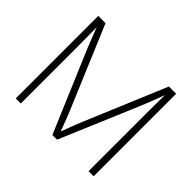

<svg xmlns="http://www.w3.org/2000/svg" viewBox="-156 -963 1197 1197"><g transform="rotate(45 442.5 -364.0)"><path d="M99.1 0V-727.5H163.1L390.6 -187.5Q397.5 -171.4 405 -152.1Q412.6 -132.8 420.4 -112.3Q428.2 -91.8 435.5 -71.5Q442.9 -51.3 450.2 -32.2H435.5Q442.4 -50.8 450 -70.8Q457.5 -90.8 465.3 -111.6Q473.1 -132.3 480.7 -151.9Q488.3 -171.4 495.1 -187.5L721.7 -727.5H785.6V0H740.7V-508.8Q740.7 -529.3 740.7 -552Q740.7 -574.7 741.2 -598.6Q741.7 -622.6 741.9 -646.5Q742.2 -670.4 742.2 -693.4H750Q740.7 -668.5 731.4 -643.6Q722.2 -618.7 712.9 -595Q703.6 -571.3 694.8 -549.6Q686 -527.8 678.2 -508.8L462.9 0H421.9L206.1 -508.8Q198.2 -527.3 189.5 -549.1Q180.7 -570.8 171.4 -594.5Q162.1 -618.2 152.6 -643.1Q143.1 -668 133.3 -693.4H141.6Q142.1 -671.4 142.3 -647.7Q142.6 -624 142.8 -599.9Q143.1 -575.7 143.3 -552.7Q143.6 -529.8 143.6 -508.8V0Z"/></g></svg>

Font: Inter 18pt ExtraLight
Style: Regular
Weight: 250
Designer: Rasmus Andersson
Foundry: rsms
Version: Version 4.001;git-66647c0bb